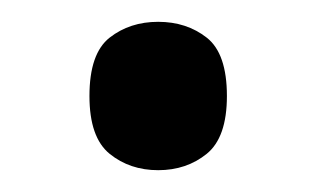

<svg xmlns="http://www.w3.org/2000/svg" viewBox="-20 -444 290 176"><path d="M125 -288Q99 -288 80.5 -303Q62 -318 62 -356Q62 -395 80.5 -409.5Q99 -424 125 -424Q151 -424 169.5 -409.5Q188 -395 188 -356Q188 -318 169.5 -303Q151 -288 125 -288Z"/></svg>

Font: Noto Serif Test
Style: Regular
Weight: 400
Version: Version 1.000